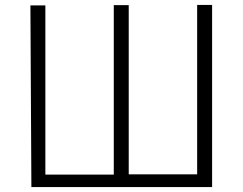

<svg xmlns="http://www.w3.org/2000/svg" viewBox="-20 -753 993 783"><path d="M108 10H845V-733H784V-42H505V-732H444V-41H165V-731H104Z"/></svg>

Font: GenEiGothic-pro-Light
Style: Regular
Weight: 300
Designer: Ryoko NISHIZUKA (kana & ideographs); Paul D. Hunt (Latin, Greek & Cyrillic); Wenlong ZHANG (bopomofo); Sandoll Communica
Foundry: Adobe Systems Incorporated; o_tamon
Version: Version 1.000.140830